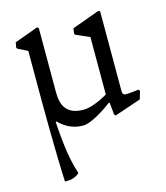

<svg xmlns="http://www.w3.org/2000/svg" viewBox="-113 -589 810 935"><g transform="rotate(-15 292.0 -121.5)"><path d="M129.9 -33.2 134.8 -35.2C162.1 -6.8 202.1 17.6 254.4 17.6C303.7 17.6 387.2 -44.9 403.8 -57.1L408.2 -56.2L414.1 4.4L420.9 11.2L554.2 -34.2L565.9 -74.7L560.1 -81.5C560.1 -81.5 509.3 -75.7 497.1 -75.7C481.9 -75.7 478.5 -84 478.5 -97.7V-499L469.2 -502.4L331.1 -452.1L328.1 -425.8L331.1 -419.9L400.4 -389.6V-100.1C385.3 -90.8 321.8 -56.2 278.3 -56.2C191.9 -56.2 168.9 -106.4 168.9 -172.4V-498L161.1 -502.4L42.5 -459L38.1 -432.1L42.5 -426.8L90.8 -402.8V-150.4C90.8 -150.4 90.8 79.6 98.6 257.8C150.4 261.7 172.4 233.9 172.4 233.9C141.6 144.5 135.7 39.6 129.9 -33.2Z"/></g></svg>

Font: Trykker
Style: Regular
Weight: 400
Designer: Magnus Gaarde
Foundry: Magnus Gaarde
Version: Version 1.001